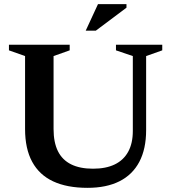

<svg xmlns="http://www.w3.org/2000/svg" viewBox="-20 -891 824 923"><path d="M618.5 -261.5V-621.5L537.5 -649V-676H760V-649L682.5 -621.5V-265.5Q682.5 -175 649.8 -113Q617 -51 554.2 -19.5Q491.5 12 400.5 12Q302.5 12 235.8 -19Q169 -50 134.8 -113Q100.5 -176 100.5 -270.5V-621.5L23 -649V-676H315V-649L237.5 -621.5V-270.5Q237.5 -206.5 258.5 -164.2Q279.5 -122 321.8 -101Q364 -80 427 -80Q489 -80 531.5 -100.5Q574 -121 596.2 -161.5Q618.5 -202 618.5 -261.5ZM392 -743.5 451 -871H588V-854L440.5 -743.5Z"/></svg>

Font: Newsreader 16pt SemiBold
Style: Regular
Weight: 600
Designer: Hugues Gentile
Foundry: Production Type
Version: Version 1.003